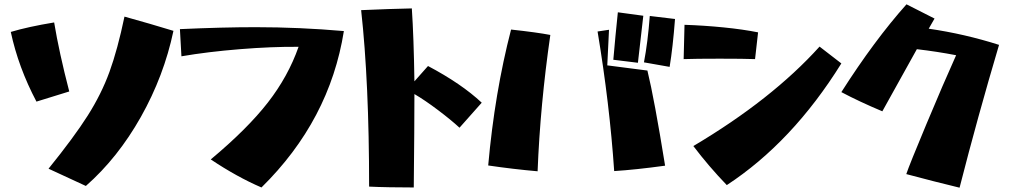

<svg xmlns="http://www.w3.org/2000/svg" viewBox="-20 -827 4681 890"><path d="M557 -750Q676 -717 784 -684Q740 -475 633 -285Q526 -95 378 35L205 -45Q323 -191 386.5 -291Q450 -391 487.5 -494Q525 -597 557 -750ZM30 -679Q110 -703 231 -723Q254 -584 301 -403L149 -356Q65 -515 30 -679Z M957 -88Q1127 -230 1221.5 -351.5Q1316 -473 1364 -610Q1240 -611 1091.5 -599Q943 -587 821 -566L814 -692Q1013 -701 1165 -701Q1367 -701 1574 -683Q1508 -269 1192 42Q1078 -7 957 -88Z M1654 -780Q1790 -786 1889 -788Q1898 -653 1901 -450L1964 -521Q2119 -439 2213 -351L2110 -235Q2071 -271 2010 -317Q1949 -363 1901 -391Q1901 -248 1898 42Q1845 42 1787.5 41Q1730 40 1691 38Q1691 -446 1654 -780Z M2844 -770 2962 -754 2937 -536 2823 -550Q2827 -597 2833 -660.5Q2839 -724 2844 -770ZM2992 -753 3109 -739Q3099 -608 3084 -517L2965 -538Q2983 -632 2992 -753ZM2243 -60Q2273 -397 2349 -690Q2469 -677 2531 -665Q2484 -340 2472 -33Q2358 -43 2243 -60ZM2750 -681 2803 -689 2795 -524 2981 -500Q3013 -369 3063 -59Q2924 -40 2827 -34Q2806 -344 2750 -681Z M3494 -677 3480 -553Q3428 -555 3316 -555Q3204 -555 3149 -553L3153 -712Q3244 -709 3334 -700Q3424 -691 3494 -677ZM3194 -150Q3558 -366 3779 -611L3880 -533Q3653 -168 3349 31Q3266 -55 3194 -150Z M4181 -20Q4195 -62 4274 -251Q4353 -440 4412 -571Q4324 -588 4230 -599L4070 -311Q3963 -356 3880 -400Q4033 -640 4182 -807L4312 -741L4285 -694Q4451 -670 4611 -619Q4511 -282 4428 43Q4312 15 4181 -20Z"/></svg>

Font: Otomanopee
Style: Regular
Weight: 400
Designer: Das Ende der Wildnis
Foundry: Gutenberg Labo
Version: Version 3.000